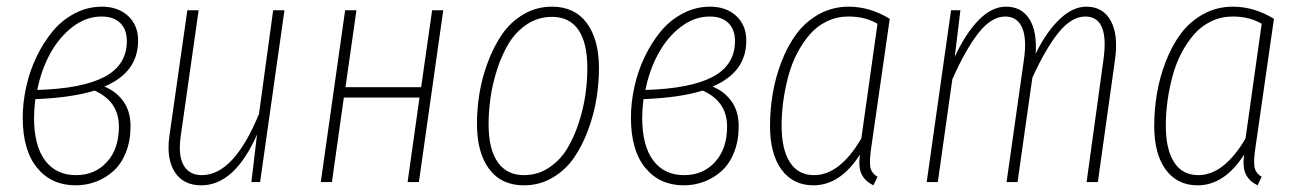

<svg xmlns="http://www.w3.org/2000/svg" viewBox="-20 -551 3932 581"><path d="M288.1 -530.8Q337.4 -530.8 367.7 -502.7Q397.9 -474.6 397.9 -428.2Q397.9 -332 295.9 -289.1Q332.5 -273.9 353.8 -243.7Q375 -213.4 375 -168.9Q375 -125 361.1 -90.1Q347.2 -55.2 323.7 -33.9Q300.3 -12.7 271 -1.5Q241.7 9.8 209 9.8Q135.7 9.8 92.3 -43.2Q48.8 -96.2 48.8 -194.8Q48.8 -240.7 59.3 -288.3Q69.8 -335.9 90.6 -379.2Q111.3 -422.4 139.4 -456.3Q167.5 -490.2 206.3 -510.5Q245.1 -530.8 288.1 -530.8ZM287.1 -501Q240.2 -501 199.2 -469.2Q158.2 -437.5 131.3 -387.9Q104.5 -338.4 92.8 -278.8Q228.5 -282.7 296.1 -318.4Q363.8 -354 363.8 -426.8Q363.8 -461.4 344 -481.2Q324.2 -501 287.1 -501ZM266.1 -276.9Q197.3 -255.4 86.9 -251Q83 -218.8 83 -194.8Q83 -110.4 116.2 -65.7Q149.4 -21 210 -21Q267.1 -21 303.5 -60.8Q339.8 -100.6 339.8 -168Q339.8 -244.1 266.1 -276.9Z M588.9 9.8Q534.7 9.8 508.8 -30.5Q482.9 -70.8 492.7 -140.1L546.9 -520H581.1L526.9 -139.2Q518.6 -81.1 535.6 -51Q552.7 -21 590.8 -21Q687.5 -21 763.7 -206.1L806.6 -520H840.8L767.1 0H740.7L757.8 -144Q689.9 9.8 588.9 9.8Z M1213.4 0 1249.5 -255.9H1020.5L984.4 0H950.7L1024.4 -520H1058.6L1025.4 -287.1H1254.4L1287.6 -520H1321.3L1247.6 0Z M1565.4 9.8Q1497.1 9.8 1460.2 -39.6Q1423.3 -88.9 1423.3 -176.8Q1423.3 -221.7 1430.9 -268.6Q1438.5 -315.4 1456.3 -363Q1474.1 -410.6 1499.5 -447.5Q1524.9 -484.4 1564 -507.6Q1603 -530.8 1650.4 -530.8Q1718.8 -530.8 1755.6 -481.2Q1792.5 -431.6 1792.5 -344.2Q1792.5 -299.3 1784.9 -252.4Q1777.3 -205.6 1759.8 -158Q1742.2 -110.4 1716.8 -73.5Q1691.4 -36.6 1652.1 -13.4Q1612.8 9.8 1565.4 9.8ZM1565.4 -21Q1606.9 -21 1640.6 -43.2Q1674.3 -65.4 1695.6 -100.1Q1716.8 -134.8 1731.2 -179Q1745.6 -223.1 1751.5 -264.9Q1757.3 -306.6 1757.3 -345.2Q1757.3 -421.4 1730.2 -460.7Q1703.1 -500 1650.4 -500Q1608.9 -500 1575.2 -477.8Q1541.5 -455.6 1520.3 -420.9Q1499 -386.2 1484.6 -341.8Q1470.2 -297.4 1464.4 -255.6Q1458.5 -213.9 1458.5 -174.8Q1458.5 -99.6 1486.1 -60.3Q1513.7 -21 1565.4 -21Z M2128.4 -530.8Q2177.7 -530.8 2208 -502.7Q2238.3 -474.6 2238.3 -428.2Q2238.3 -332 2136.2 -289.1Q2172.9 -273.9 2194.1 -243.7Q2215.3 -213.4 2215.3 -168.9Q2215.3 -125 2201.4 -90.1Q2187.5 -55.2 2164.1 -33.9Q2140.6 -12.7 2111.3 -1.5Q2082 9.8 2049.3 9.8Q1976.1 9.8 1932.6 -43.2Q1889.2 -96.2 1889.2 -194.8Q1889.2 -240.7 1899.7 -288.3Q1910.2 -335.9 1930.9 -379.2Q1951.7 -422.4 1979.7 -456.3Q2007.8 -490.2 2046.6 -510.5Q2085.4 -530.8 2128.4 -530.8ZM2127.4 -501Q2080.6 -501 2039.6 -469.2Q1998.5 -437.5 1971.7 -387.9Q1944.8 -338.4 1933.1 -278.8Q2068.8 -282.7 2136.5 -318.4Q2204.1 -354 2204.1 -426.8Q2204.1 -461.4 2184.3 -481.2Q2164.6 -501 2127.4 -501ZM2106.4 -276.9Q2037.6 -255.4 1927.2 -251Q1923.3 -218.8 1923.3 -194.8Q1923.3 -110.4 1956.5 -65.7Q1989.7 -21 2050.3 -21Q2107.4 -21 2143.8 -60.8Q2180.2 -100.6 2180.2 -168Q2180.2 -244.1 2106.4 -276.9Z M2548.3 -530.8Q2612.3 -530.8 2672.4 -494.1L2617.2 -109.9Q2610.4 -66.9 2613.3 -47.1Q2616.2 -27.3 2635.3 -16.1L2623 9.8Q2598.6 -2 2587.9 -22.5Q2577.1 -43 2582 -83Q2522.5 9.8 2441.4 9.8Q2379.9 9.8 2345 -37.6Q2310.1 -85 2310.1 -169.9Q2310.1 -219.2 2318.4 -268.3Q2326.7 -317.4 2345.2 -365.2Q2363.8 -413.1 2390.9 -449.5Q2418 -485.8 2458.7 -508.3Q2499.5 -530.8 2548.3 -530.8ZM2547.4 -501Q2512.7 -501 2482.7 -486.6Q2452.6 -472.2 2430.9 -447.3Q2409.2 -422.4 2392.3 -390.1Q2375.5 -357.9 2365.5 -320.6Q2355.5 -283.2 2350.3 -245.6Q2345.2 -208 2345.2 -170.9Q2345.2 -98.6 2370.4 -59.8Q2395.5 -21 2443.4 -21Q2521 -21 2586.4 -131.8L2635.3 -479Q2598.6 -501 2547.4 -501Z M3267.1 -530.8Q3317.9 -530.8 3341.3 -488Q3364.7 -445.3 3354 -370.1L3302.2 0H3268.1L3318.8 -368.2Q3337.9 -501 3264.2 -501Q3222.7 -501 3183.6 -452.9Q3144.5 -404.8 3104 -315.9L3059.1 0H3025.9L3078.1 -368.2Q3087.9 -434.6 3072.8 -467.8Q3057.6 -501 3022 -501Q2980 -501 2940.9 -451.2Q2901.9 -401.4 2861.8 -311L2817.9 0H2784.2L2857.9 -520H2886.2L2869.1 -378.9Q2902.3 -450.7 2941.9 -490.7Q2981.4 -530.8 3023.9 -530.8Q3071.3 -530.8 3095 -493.2Q3118.7 -455.6 3113.8 -388.2Q3146.5 -455.1 3186.5 -492.9Q3226.6 -530.8 3267.1 -530.8Z M3710.9 -530.8Q3774.9 -530.8 3835 -494.1L3779.8 -109.9Q3772.9 -66.9 3775.9 -47.1Q3778.8 -27.3 3797.9 -16.1L3785.6 9.8Q3761.2 -2 3750.5 -22.5Q3739.7 -43 3744.6 -83Q3685.1 9.8 3604 9.8Q3542.5 9.8 3507.6 -37.6Q3472.7 -85 3472.7 -169.9Q3472.7 -219.2 3481 -268.3Q3489.3 -317.4 3507.8 -365.2Q3526.4 -413.1 3553.5 -449.5Q3580.6 -485.8 3621.3 -508.3Q3662.1 -530.8 3710.9 -530.8ZM3710 -501Q3675.3 -501 3645.3 -486.6Q3615.2 -472.2 3593.5 -447.3Q3571.8 -422.4 3554.9 -390.1Q3538.1 -357.9 3528.1 -320.6Q3518.1 -283.2 3512.9 -245.6Q3507.8 -208 3507.8 -170.9Q3507.8 -98.6 3533 -59.8Q3558.1 -21 3606 -21Q3683.6 -21 3749 -131.8L3797.9 -479Q3761.2 -501 3710 -501Z"/></svg>

Font: Fira Sans Compressed UltraLight
Style: Italic
Weight: 200
Width: 3
Italic angle: -8°
Designer: Carrois Corporate & Edenspiekermann AG
Foundry: Carrois Corporate GbR & Edenspiekermann AG
Version: Version 4.203;PS 004.203;hotconv 1.0.88;makeotf.lib2.5.64775